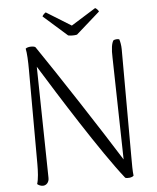

<svg xmlns="http://www.w3.org/2000/svg" viewBox="-58 -913 794 972"><g transform="rotate(-5 338.5 -426.5)"><path d="M359 -737 480 -844C478 -850 469 -860 462 -863L337 -785L211 -863C205 -860 195 -850 193 -844L314 -737C326 -734 347 -734 359 -737ZM121 10C138 10 153 -5 152 -28L142 -593C234 -444 425 -138 539 6C550 11 575 8 582 -1C579 -24 579 -57 579 -102L578 -644C578 -663 574 -684 570 -695C559 -698 549 -696 541 -693C531 -681 526 -648 528 -605L539 -87C445 -238 246 -543 144 -692C138 -698 107 -700 94 -689C99 -666 101 -625 101 -580L102 -103C102 -64 100 -25 92 -1C99 5 109 10 121 10Z"/></g></svg>

Font: Arima Koshi Light
Style: Regular
Weight: 300
Designer: Joana Correia and Natanael Gama
Foundry: NDISCOVER
Version: Version 1.019;PS 001.019;hotconv 1.0.88;makeotf.lib2.5.64775